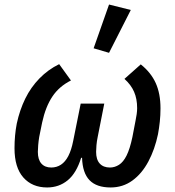

<svg xmlns="http://www.w3.org/2000/svg" viewBox="-20 -815 771 847"><path d="M440 -358 411 -211Q407 -192 405.5 -174Q404 -156 404 -145Q404 -111 420 -93.5Q436 -76 465 -76Q486 -76 505 -88Q524 -100 538.5 -129Q553 -158 564 -210L578 -283Q581 -297 583 -311.5Q585 -326 585 -338Q585 -379 571.5 -410Q558 -441 529 -467L601 -531Q646 -495 667 -448.5Q688 -402 688 -337Q688 -307 685 -278.5Q682 -250 677 -223Q663 -156 634.5 -102.5Q606 -49 564 -18.5Q522 12 468 12Q406 12 375 -20Q344 -52 342 -119H338Q317 -51 278.5 -19.5Q240 12 188 12Q122 12 83 -32Q44 -76 44 -161Q44 -190 46.5 -217Q49 -244 54 -270Q67 -330 91.5 -380Q116 -430 154 -469Q192 -508 241 -532L293 -460Q241 -434 211 -389Q181 -344 166 -275L153 -211Q150 -193 148.5 -174.5Q147 -156 147 -145Q147 -111 162.5 -93.5Q178 -76 206 -76Q230 -76 249 -88.5Q268 -101 281.5 -127Q295 -153 303 -194L336 -358ZM557 -771 461 -582 393 -602 461 -795Z"/></svg>

Font: IBM Plex Sans Medium
Style: Italic
Weight: 500
Italic angle: -11.31°
Designer: Mike Abbink, Paul van der Laan, Pieter van Rosmalen
Foundry: Bold Monday
Version: Version 3.201